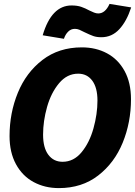

<svg xmlns="http://www.w3.org/2000/svg" viewBox="-20 -953 693 985"><path d="M29 -255Q29 -373 71.5 -477Q114 -581 198 -645.5Q282 -710 400 -710Q472 -710 529 -679.5Q586 -649 619 -589Q652 -529 652 -444Q652 -325 609.5 -221Q567 -117 483.5 -52.5Q400 12 282 12Q210 12 152.5 -19Q95 -50 62 -110.5Q29 -171 29 -255ZM301 -123Q358 -123 398.5 -172Q439 -221 459.5 -294.5Q480 -368 480 -437Q480 -503 453.5 -539Q427 -575 381 -575Q324 -575 283 -526Q242 -477 221.5 -404.5Q201 -332 201 -262Q201 -195 228 -159Q255 -123 301 -123ZM347 -925Q376 -925 396.5 -918Q417 -911 439 -899Q451 -893 462.5 -888.5Q474 -884 484 -884Q520 -884 542 -933L653 -915Q630 -844 592 -803Q554 -762 500 -762Q476 -762 459 -768Q442 -774 415 -787Q398 -796 387 -800.5Q376 -805 364 -805Q344 -805 329.5 -790.5Q315 -776 308 -754L199 -772Q244 -925 347 -925Z"/></svg>

Font: Azeret Mono
Style: Bold Italic
Weight: 700
Italic angle: -12°
Designer: Martin Vácha
Foundry: Displaay
Version: Version 1.000; Glyphs 3.0.3, build 3074